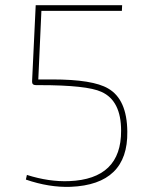

<svg xmlns="http://www.w3.org/2000/svg" viewBox="-20 -710 565 742"><path d="M140 -668 128 -403H182Q339 -403 398 -368Q471 -326 472 -201Q475 3 253 12Q170 15 80 -16L84 -34Q169 -7 247 -10Q449 -18 448 -205Q448 -321 372 -355Q316 -381 132 -381H119Q103 -381 104 -396L118 -690H452L451 -668Z"/></svg>

Font: Taylor Sans Thin
Style: Regular
Weight: 100
Italic angle: -8°
Designer: Natanael Gama
Version: Version 1.001 September 8, 2015